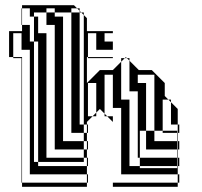

<svg xmlns="http://www.w3.org/2000/svg" viewBox="-20 -720 780 740"><path d="M95 -496V-528H63V-592H31V-500H65V-496ZM95 -464V-496H65V-464ZM95 -240V-272H65V-240ZM95 -304V-336H65V-304ZM303 -96H127V-288H159V-112H303ZM65 0V-16H63V-496H31V-500H15V-600H65V-624H63V-688H65V-656H95V-688H65V-700H265L277 -688H287V-678L293 -672H303V-662L315 -650V-600H415V-592H383V-560H415V-528H351V-592H319V-500H315V-400L365 -450H415L447 -482V-496H461L447 -482V-336H479V-80H519V-72H663V-80H519V-112H511V-368H479V-486L469 -496H461L465 -500L469 -496H479V-486L515 -450H565L615 -400V-350L629 -336H639V-326L665 -300V-240H671V-208H665V-240H639V-326L629 -336H607V-216H663V-208H665V-176H671V-144H665V-176H663V-208H607V-216H575V-432H511V-400H543V-216H575V-176H663V-144H665V-112H671V-80H665V-112H663V-144H543V-216H519V-112H663V-80H665V-48H671V-16H665V-48H447V-304H415V-432H383V-282L393 -272H415V-250L393 -272H383V-282L365 -300L351 -286V-272H337L351 -286V-400H319V-272H337L315 -250V-240H319V-208H315V-240H303V-288H255V-480H191V-624H159V-672H111V-656H127V-624H111V-656H65V-624H95V-560H111V-96H127V-80H315V-48H319V-16H315V-48H65V-16H315V0ZM127 -624H111V-592H127ZM319 -144H315V-176H303V-208H255V-288H191V-480H127V-560H111V-592H159V-480H223V-288H287V-240H303V-208H315V-176H319ZM415 -496H319V-500H415ZM303 -480V-662L293 -672H287V-678L277 -688H255V-672H287V-480ZM95 -432V-464H65V-432ZM319 -80H315V-112H303V-144H191V-288H127V-480H159V-288H223V-176H303V-144H315V-112H319ZM95 -400V-432H65V-400ZM95 -368V-400H65V-368ZM95 -336V-368H65V-336ZM95 -272V-304H65V-272ZM303 -288V-480H255V-672H191V-688H159V-672H191V-656H223V-480H287V-288ZM95 -80V-112H65V-80ZM95 -208V-240H65V-208ZM95 -176V-208H65V-176ZM95 -144V-176H65V-144ZM95 -112V-144H65V-112ZM95 -80H65V-48H95ZM415 0V-16H665V0Z"/></svg>

Font: Rubik Broken Fax
Style: Regular
Weight: 400
Designer: Hubert and Fischer, NaN
Foundry: Hubert and Fischer, NaN
Version: Version 2.201